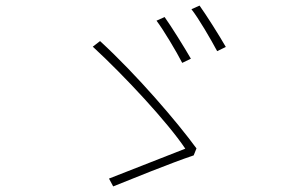

<svg xmlns="http://www.w3.org/2000/svg" viewBox="-20 -744 1040 687"><path d="M569 -683 540 -670C565 -637 611 -560 632 -519L663 -534C640 -574 592 -651 569 -683ZM694 -724 665 -711C691 -678 734 -604 757 -561L788 -576C764 -618 717 -692 694 -724ZM673 -188 683 -213C615 -306 471 -475 338 -597L312 -577C427 -471 580 -306 643 -212C590 -191 433 -130 370 -105L385 -77C445 -101 592 -161 673 -188Z"/></svg>

Font: Noto Sans CJK Thin
Style: Regular
Weight: 100
Designer: Ryoko NISHIZUKA (kana & ideographs); Paul D. Hunt (Latin, Greek & Cyrillic); Wenlong ZHANG (bopomofo); Sandoll Communica
Foundry: Adobe Systems Incorporated
Version: Version 1.000;PS 1;hotconv 1.0.78;makeotf.lib2.5.61930